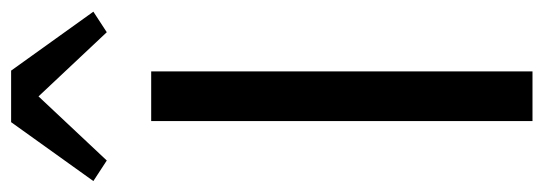

<svg xmlns="http://www.w3.org/2000/svg" viewBox="-352 -636 969 342"><g transform="rotate(-90 132.0 -464.5)"><path d="M176.3 -679.2V0H87.9V-679.2ZM131.8 -879.9 17.6 -758.3 -19 -782.2 85.9 -928.7H177.7L282.7 -782.2L246.1 -758.3Z"/></g></svg>

Font: Molengo
Style: Regular
Weight: 400
Designer: moyogo
Foundry: moyogo
Version: Version 0.11; ttfautohint (v0.8) -G 32 -r 16 -x